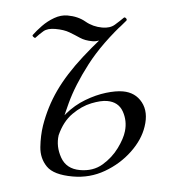

<svg xmlns="http://www.w3.org/2000/svg" viewBox="-39 -440 451 491"><g transform="rotate(5 186.5 -194.5)"><path d="M165 14Q116 14 97 -5.5Q78 -25 76 -54Q74 -83 78 -109Q86 -158 106.5 -201.5Q127 -245 164.5 -293Q202 -341 260 -402L267 -395Q210 -332 180.5 -275.5Q151 -219 138.5 -172Q126 -125 120 -88Q116 -59 131.5 -31.5Q147 -4 182 -4Q216 -4 238.5 -23.5Q261 -43 273.5 -68.5Q286 -94 288 -113Q291 -140 278 -163Q265 -186 236 -186Q220 -186 196 -176.5Q172 -167 150.5 -145.5Q129 -124 120 -88L108 -89Q114 -121 134 -144.5Q154 -168 180 -183.5Q206 -199 231 -206.5Q256 -214 274 -214Q306 -214 324.5 -190.5Q343 -167 337 -129Q332 -95 307.5 -62Q283 -29 246 -7.5Q209 14 165 14ZM39 -331Q37 -330 33.5 -333Q30 -336 32 -338Q40 -349 53 -362.5Q66 -376 82.5 -385.5Q99 -395 116 -395Q143 -395 163 -383.5Q183 -372 207 -372Q227 -372 238.5 -382Q250 -392 260 -402Q262 -404 265.5 -401Q269 -398 267 -395Q239 -361 220.5 -348Q202 -335 185 -335Q166 -335 152.5 -341Q139 -347 124.5 -352.5Q110 -358 88 -358Q68 -358 58 -349.5Q48 -341 39 -331Z"/></g></svg>

Font: Cormorant Garamond Light
Style: Italic
Weight: 300
Italic angle: -10°
Designer: Christian Thalmann (Catharsis Fonts)
Foundry: Catharsis Fonts
Version: Version 4.001